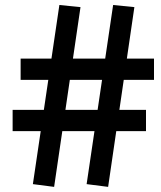

<svg xmlns="http://www.w3.org/2000/svg" viewBox="-20 -745 645 768"><path d="M412.5 2.5 326.5 -8.5 432.5 -725 517.5 -716.5ZM30.5 -220.5V-305.5H564V-220.5ZM196.5 2.5 111.5 -8.5 217.5 -725 302 -716.5ZM62.5 -425.5V-510.5H596V-425.5Z"/></svg>

Font: Public Sans Thin ExtraBold
Style: Italic
Weight: 800
Italic angle: -8°
Version: Version 2.001